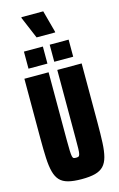

<svg xmlns="http://www.w3.org/2000/svg" viewBox="-156 -1125 742 1195"><g transform="rotate(-15 215.5 -527.5)"><path d="M215 8Q163 8 128.5 -1Q94 -10 74.5 -31Q55 -52 45.5 -88Q36 -124 33.5 -177.5Q31 -231 31 -306V-688H187V-252Q187 -207 188 -182Q189 -157 191.5 -146Q194 -135 199.5 -132.5Q205 -130 215 -130Q225 -130 230.5 -132.5Q236 -135 239 -146Q242 -157 242.5 -182Q243 -207 243 -252V-688H400V-306Q400 -231 397.5 -177.5Q395 -124 385.5 -88Q376 -52 356 -31Q336 -10 302 -1Q268 8 215 8ZM72 -742V-852H194V-742ZM238 -742V-852H360V-742ZM171 -917 112 -1057V-1063H253L291 -922V-917Z"/></g></svg>

Font: Saira ExtraCondensed Black
Style: Regular
Weight: 900
Width: 2
Designer: Hector Gatti with collaboration of the Omnibus-Type team
Foundry: Omnibus-Type
Version: Version 1.101